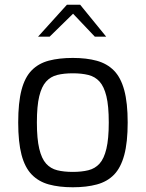

<svg xmlns="http://www.w3.org/2000/svg" viewBox="-20 -786 617 812"><path d="M288 6Q230 6 186.5 -6Q143 -18 114 -48Q85 -78 71 -131.5Q57 -185 57 -268Q57 -352 71 -405.5Q85 -459 114 -488.5Q143 -518 186.5 -529.5Q230 -541 288 -541Q346 -541 389.5 -529Q433 -517 462 -487.5Q491 -458 505.5 -404.5Q520 -351 520 -268Q520 -184 505.5 -130.5Q491 -77 462.5 -47.5Q434 -18 390 -6Q346 6 288 6ZM288 -59Q325 -59 353.5 -66Q382 -73 401 -94Q420 -115 430 -157Q440 -199 440 -268Q440 -338 430 -379Q420 -420 401 -441Q382 -462 353.5 -469Q325 -476 288 -476Q250 -476 222 -469Q194 -462 175 -441Q156 -420 146 -379Q136 -338 136 -268Q136 -199 146 -157Q156 -115 175 -94Q194 -73 222 -66Q250 -59 288 -59ZM141 -631 263 -766H319L429 -631H381L289 -728L190 -631Z"/></svg>

Font: Exo Thin
Style: Regular
Weight: 400
Version: Version 2.000